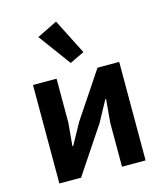

<svg xmlns="http://www.w3.org/2000/svg" viewBox="-118 -894 842 983"><g transform="rotate(-15 302.5 -402.5)"><path d="M74 -522H199V-289L188 -167H192L253 -278L416 -522H531V0H406V-233L417 -356H413L352 -244L189 0H74ZM164 -752 272 -805 367 -618 290 -581Z"/></g></svg>

Font: Plexus Sans SemiBold
Style: Regular
Weight: 600
Version: Version 2.001;PS 002.001;hotconv 1.0.70;makeotf.lib2.5.58329